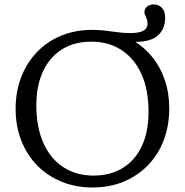

<svg xmlns="http://www.w3.org/2000/svg" viewBox="-20 -818 818 848"><path d="M392.5 -42.5Q468.5 -42.5 523.2 -76.8Q578 -111 607 -174Q636 -237 636 -323Q636 -422 604.5 -491.2Q573 -560.5 516.2 -597.2Q459.5 -634 384 -634Q308 -634 253.5 -599.8Q199 -565.5 169.8 -502.5Q140.5 -439.5 140.5 -353.5Q140.5 -255 172.2 -185.2Q204 -115.5 260.8 -79Q317.5 -42.5 392.5 -42.5ZM387.5 -686Q416.5 -686 443.8 -682.8Q471 -679.5 498.2 -675.8Q525.5 -672 555 -672Q597.5 -672 614.5 -683Q631.5 -694 631.5 -711.5Q631.5 -725 628.2 -733.8Q625 -742.5 621.5 -749.5Q618 -756.5 618 -764.5Q618 -779 629.5 -788.8Q641 -798.5 658 -798.5Q681.5 -798.5 695.5 -783Q709.5 -767.5 709.5 -740Q709.5 -688 674.5 -659Q639.5 -630 562 -633.5V-642.5Q613.5 -613.5 650.8 -568.2Q688 -523 707.8 -464.8Q727.5 -406.5 727.5 -339Q727.5 -262.5 703 -198.5Q678.5 -134.5 633 -87.8Q587.5 -41 525.8 -15.5Q464 10 389 10Q314.5 10 252 -15.5Q189.5 -41 144.2 -87.2Q99 -133.5 74 -197.2Q49 -261 49 -337Q49 -414 73.8 -477.8Q98.5 -541.5 143.8 -588.5Q189 -635.5 251 -660.8Q313 -686 387.5 -686Z"/></svg>

Font: Newsreader 16pt 16pt
Style: Regular
Weight: 400
Version: Version 1.003